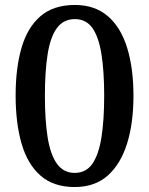

<svg xmlns="http://www.w3.org/2000/svg" viewBox="-20 -744 601 774"><path d="M281 10Q196 10 143.5 -36Q91 -82 67 -165Q43 -248 43 -359Q43 -470 67 -552Q91 -634 143.5 -679Q196 -724 282 -724Q362 -724 414.5 -679Q467 -634 492.5 -551.5Q518 -469 518 -358Q518 -247 492 -164.5Q466 -82 414 -36Q362 10 281 10ZM281 -47Q327 -47 352.5 -84Q378 -121 389 -190.5Q400 -260 400 -358Q400 -456 389 -525.5Q378 -595 352.5 -631Q327 -667 282 -667Q236 -667 209.5 -631Q183 -595 172 -525.5Q161 -456 161 -358Q161 -260 172 -190.5Q183 -121 209.5 -84Q236 -47 281 -47Z"/></svg>

Font: Noto Serif Hebrew Medium
Style: Regular
Weight: 500
Version: Version 2.003